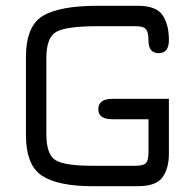

<svg xmlns="http://www.w3.org/2000/svg" viewBox="-20 -641 670 661"><path d="M491.2 -230.5V-117.2C491.2 -98.3 488.3 -85.8 482.4 -79.6C476.6 -73.4 464.8 -70.3 447.3 -70.3H298.8C235 -70.3 192.5 -76.7 171.4 -89.4C150.2 -102.1 139.6 -132.2 139.6 -179.7V-441.4C139.6 -488.9 151.2 -519 174.3 -531.7C197.4 -544.4 244.8 -550.8 316.4 -550.8H447.3C464.8 -550.8 476.6 -547.4 482.4 -540.5C488.3 -533.7 491.2 -520.5 491.2 -501C491.2 -472.3 502.9 -458 526.4 -458C549.8 -458 561.5 -473 561.5 -502.9C561.5 -538.7 554.2 -567.4 539.6 -588.9C524.9 -610.4 496.4 -621.1 454.1 -621.1H316.4C228.5 -621.1 165.4 -609.4 127 -585.9C88.5 -562.5 69.3 -515.3 69.3 -444.3V-176.8C69.3 -107.1 87.7 -60.2 124.5 -36.1C161.3 -12 219.4 0 298.8 0H454.1C496.4 0 524.9 -10.3 539.6 -30.8C554.2 -51.3 561.5 -78.5 561.5 -112.3V-300.8H367.2C334.6 -300.8 318.4 -288.7 318.4 -264.6C318.4 -241.9 334.6 -230.5 367.2 -230.5Z"/></svg>

Font: Jura
Style: DemiBold
Weight: 600
Version: Version 2.5.1